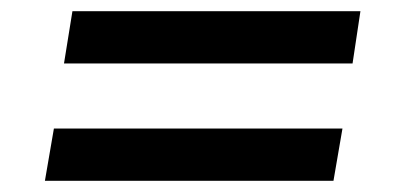

<svg xmlns="http://www.w3.org/2000/svg" viewBox="-20 -459 711 342"><path d="M94 -346 109 -439H622L608 -346ZM60 -137 76 -230H590L574 -137Z"/></svg>

Font: Nunito Sans 7pt SemiExpanded
Style: Bold Italic
Weight: 700
Width: 6
Italic angle: -9°
Designer: Vernon Adams
Foundry: Vernon Adams
Version: Version 3.101;gftools[0.9.27]